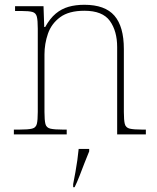

<svg xmlns="http://www.w3.org/2000/svg" viewBox="-20 -562 657 803"><path d="M38 0V-20H61Q98 -20 114 -24Q130 -28 134 -43.5Q138 -59 138 -94V-442Q138 -477 134 -492.5Q130 -508 115.5 -512Q101 -516 71 -516H43V-536H162L165 -449H169Q189 -485 213 -505Q237 -525 266.5 -533.5Q296 -542 333 -542Q419 -542 458.5 -496.5Q498 -451 498 -357V-94Q498 -59 502 -43.5Q506 -28 522.5 -24Q539 -20 575 -20H590V0H470V-365Q470 -432 439.5 -474.5Q409 -517 333 -517Q268 -517 231.5 -490Q195 -463 180.5 -421Q166 -379 166 -334V-94Q166 -59 170 -43.5Q174 -28 190.5 -24Q207 -20 243 -20H259V0ZM286 208Q291 183 295.5 157.5Q300 132 303.5 107.5Q307 83 309 61H353V71Q344 92 333.5 119.5Q323 147 312.5 174Q302 201 292 221H286Z"/></svg>

Font: Noto Serif Thai Thin
Style: Regular
Weight: 250
Version: Version 2.001